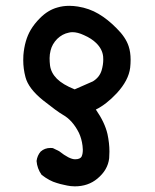

<svg xmlns="http://www.w3.org/2000/svg" viewBox="-20 -514 540 669"><path d="M156.2 1.5Q159.2 1.5 164.1 2L186 12.7Q221.7 41 241.7 41Q259.8 41 264.6 30.8Q268.6 22 268.6 7.8Q268.6 1.5 267.6 -5.9Q264.6 -30.8 254.9 -51.3Q232.9 -95.2 198.7 -114.3Q179.2 -125.5 129.9 -164.6Q79.1 -205.6 68.8 -245.1Q61 -274.4 61 -304.2Q61 -313 61.5 -321.8Q65.9 -374 86.9 -409.7Q99.6 -431.2 119.6 -451.2Q147.5 -479 179.7 -487.8Q199.2 -493.7 221.2 -493.7Q235.8 -493.7 251.5 -491.2Q291 -484.9 323.2 -465.8Q355.5 -446.8 386.2 -415.5Q418 -384.3 428.2 -353Q435.1 -332.5 435.1 -305.7Q435.1 -292.5 433.6 -278.3Q428.2 -233.9 386.7 -189Q350.1 -149.9 314 -132.3Q345.2 -87.4 354.5 -46.9Q361.3 -15.1 361.3 14.2Q361.3 25.9 360.4 37.1Q356 78.1 319.3 108.4Q287.1 135.3 240.7 135.3Q232.4 135.3 226.6 134.5Q220.7 133.8 214.4 132.6Q208 131.3 202.1 129.9Q189.5 127.4 177.7 123.5Q152.8 116.7 125 95.2Q109.4 73.2 107.4 46.9Q109.9 27.8 121.6 14.2Q135.7 1.5 156.2 1.5ZM339.8 -306.6Q339.8 -312 339.4 -316.9Q336.9 -342.3 315.9 -363.3Q299.3 -379.9 272.5 -391.6Q250.5 -401.9 232.4 -401.9Q226.1 -401.9 220.2 -400.4Q197.3 -396 179.2 -378.4Q161.6 -360.4 156.2 -337.9Q152.8 -324.2 152.8 -311.3Q152.8 -298.3 154.3 -286.1Q157.7 -260.3 178.2 -239.7Q198.7 -219.2 240.2 -202.6Q287.6 -223.1 303.7 -230.5Q326.7 -244.6 334 -268.6Q339.8 -288.1 339.8 -306.6Z"/></svg>

Font: Bakudai
Style: Bold
Weight: 700
Version: Version 1.48